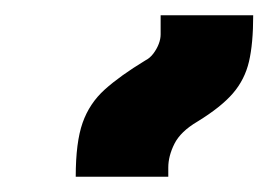

<svg xmlns="http://www.w3.org/2000/svg" viewBox="-20 -834 361 251"><path d="M79 -603Q79 -648 88 -673.5Q97 -699 117 -717Q137 -735 170 -755Q176 -758 180.5 -764Q185 -770 187.5 -776.5Q190 -783 190 -789V-814H311Q311 -777 305.5 -753.5Q300 -730 284.5 -712Q269 -694 238 -675Q216 -662 208 -646Q200 -630 200 -615V-603Z"/></svg>

Font: Noto Serif Armenian Black
Style: Regular
Weight: 900
Version: Version 2.007